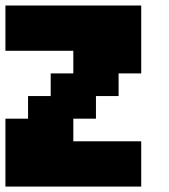

<svg xmlns="http://www.w3.org/2000/svg" viewBox="-20 -687 623 707"><path d="M0 0V-250H83.3V-333.3H166.7V-416.7H250V-500H0V-666.7H500V-416.7H416.7V-333.3H333.3V-250H250V-166.7H500V0Z"/></svg>

Font: Galmuri11 Bold
Style: Regular
Weight: 700
Designer: Lee Minseo (quiple)
Version: Version 2.397;hotconv 1.1.1;makeotfexe 2.6.0 DEVELOPMENT